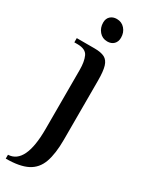

<svg xmlns="http://www.w3.org/2000/svg" viewBox="-226 -679 695 906"><g transform="rotate(30 121.5 -226.5)"><path d="M130 -528Q103 -528 86 -548Q69 -568 69 -596Q69 -618 82.5 -630.5Q96 -643 117 -643Q144 -643 161 -623.5Q178 -604 178 -576Q178 -554 165 -541Q152 -528 130 -528ZM-8 190V169Q85 165 85 -25V-347Q85 -392 72.5 -419.5Q60 -447 15 -447H-2V-470H95Q130 -470 149.5 -460Q169 -450 177 -423.5Q185 -397 185 -347V-25Q185 52 168 99.5Q151 147 109 168.5Q67 190 -8 190Z"/></g></svg>

Font: El Messiri Medium
Style: Regular
Weight: 500
Designer: Mohamed Gaber
Foundry: Kief Type Foundry
Version: Version 2.020; ttfautohint (v1.8.3)